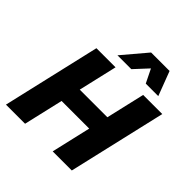

<svg xmlns="http://www.w3.org/2000/svg" viewBox="-230 -1053 1220 1220"><g transform="rotate(45 379.5 -443.0)"><path d="M758.8 -660 605.8 0H434L587 -660ZM338.8 -660 185.8 0H14L167 -660ZM618.8 -399 588 -266.4H159.8L190.6 -399ZM598 -886.4 660.2 -722.6H547.8L502.8 -814.2L417.8 -722.6H293.4L432 -886.4Z"/></g></svg>

Font: Work Sans
Style: Italic
Weight: 400
Italic angle: -13°
Designer: Wei Huang
Foundry: Wei Huang
Version: Version 2.012